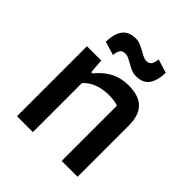

<svg xmlns="http://www.w3.org/2000/svg" viewBox="-185 -791 914 914"><g transform="rotate(45 272.0 -334.0)"><path d="M122 -550Q124 -606 145.5 -634Q167 -662 213 -662Q229 -662 243.5 -656Q258 -650 280 -638Q291 -631 302.5 -626Q314 -621 323 -621Q342 -621 349.5 -633Q357 -645 360 -668L429 -647Q427 -591 406 -563Q385 -535 340 -535Q323 -535 308.5 -541Q294 -547 275 -558Q259 -567 248.5 -571.5Q238 -576 227 -576Q209 -576 201 -563.5Q193 -551 191 -529ZM74 -471H170L176 -398H184Q249 -480 346 -480Q415 -480 448.5 -447Q482 -414 482 -344V0H375V-372Q349 -381 314 -381Q227 -381 181 -330V0H74Z"/></g></svg>

Font: Athiti SemiBold
Style: Regular
Weight: 600
Designer: CadsonDemak Team
Foundry: CadsonDemak
Version: Version 1.032